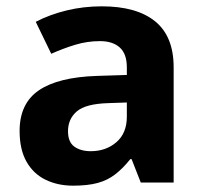

<svg xmlns="http://www.w3.org/2000/svg" viewBox="-20 -643 644 607"><path d="M302 -623Q412 -623 470.5 -575.5Q529 -528 529 -430V-66H425L396 -140H392Q369 -111 344.5 -92Q320 -73 288.5 -64.5Q257 -56 211 -56Q163 -56 124.5 -74.5Q86 -93 64 -131.5Q42 -170 42 -229Q42 -316 103 -357.5Q164 -399 286 -403L381 -406V-430Q381 -473 358.5 -493Q336 -513 296 -513Q256 -513 218 -501.5Q180 -490 142 -473L93 -574Q137 -597 190.5 -610Q244 -623 302 -623ZM323 -317Q251 -315 223 -291Q195 -267 195 -228Q195 -194 215 -179.5Q235 -165 267 -165Q315 -165 348 -193.5Q381 -222 381 -274V-319Z"/></svg>

Font: Noto Sans Malayalam UI
Style: Regular
Weight: 400
Designer: Jelle Bosma - Monotype Design Team
Foundry: Monotype Imaging Inc.
Version: Version 2.104